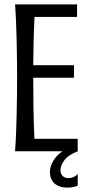

<svg xmlns="http://www.w3.org/2000/svg" viewBox="-20 -691 413 877"><path d="M332 -670.9V-613.8H137.7Q134.8 -557.6 133.5 -501.7Q132.3 -445.8 131.8 -393.1H317.9V-335.9H131.8Q131.8 -272.9 132.8 -200.9Q133.8 -128.9 137.2 -57.1H335V0Q293 16.1 274.7 39.8Q256.3 63.5 256.3 85.9Q256.3 104 266.6 113.3Q276.9 122.6 292.5 122.6Q305.2 122.6 316.7 117.4Q328.1 112.3 335 103.5V157.2Q325.2 161.1 313.5 163.6Q301.8 166 285.2 166Q271 166 257.1 162.1Q243.2 158.2 232.2 149.7Q221.2 141.1 214.6 127.4Q208 113.8 208 94.2Q208 82.5 211.7 69.8Q215.3 57.1 222.7 44.7Q230 32.2 240.5 20.8Q251 9.3 264.6 0H48.8Q51.8 -41.5 53.5 -85.2Q55.2 -128.9 56.2 -172.1Q57.1 -215.3 57.6 -256.8Q58.1 -298.3 58.1 -335.9Q58.1 -373.5 57.6 -415Q57.1 -456.5 56.2 -499.5Q55.2 -542.5 53.5 -585.9Q51.8 -629.4 48.8 -670.9Z"/></svg>

Font: Crushed
Style: Regular
Weight: 400
Width: 3
Designer: Astigmatic (AOETI)
Foundry: Astigmatic (AOETI)
Version: Version 001.000